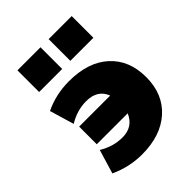

<svg xmlns="http://www.w3.org/2000/svg" viewBox="-218 -876 1001 1001"><g transform="rotate(-45 283.0 -375.0)"><path d="M318 -600V-760H488V-600ZM88 -600V-760H258V-600ZM108 -195V-325H337Q311 -393 228 -393Q160 -393 98 -355L58 -490Q141 -530 238 -530Q379 -530 458.5 -457.5Q538 -385 538 -260Q538 -136 457 -63Q376 10 238 10Q144 10 58 -30L98 -163Q160 -125 228 -125Q306 -125 336 -195Z"/></g></svg>

Font: Mplus 1p Black
Style: Regular
Weight: 900
Version: Version 1.061